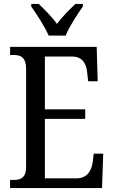

<svg xmlns="http://www.w3.org/2000/svg" viewBox="-20 -951 576 971"><path d="M226 -771H312C330 -816 372 -880 399 -918V-931H361C330 -901 294 -866 268 -830C243 -866 207 -901 176 -931H138V-918C165 -880 207 -816 226 -771ZM31 0H496L502 -174H454L449 -132C443 -88 421 -49 367 -49H207V-350H411V-398H207V-665H346C398 -665 418 -626 421 -582L426 -540H474L469 -714H31V-673H47C83 -673 112 -664 112 -601V-108C112 -51 85 -41 47 -41H31Z"/></svg>

Font: Noto Serif Khmer Condensed
Style: Regular
Weight: 400
Width: 3
Designer: Danh Hong and the Monotype Design Team
Foundry: Monotype Imaging Inc.
Version: Version 2.004